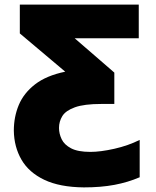

<svg xmlns="http://www.w3.org/2000/svg" viewBox="-20 -573 675 833"><path d="M344 240Q239 239 172 207Q105 175 73 119.5Q41 64 40 -6Q40 -66 61.5 -117.5Q83 -169 132 -207Q181 -245 263 -262L66 -428V-553H582V-407H304L476 -258V-122H420Q345 -122 305 -107.5Q265 -93 250.5 -69.5Q236 -46 236 -18Q236 7 247.5 31Q259 55 288.5 70.5Q318 86 372 86Q416 86 476 72.5Q536 59 586 34V196Q535 218 476.5 229Q418 240 344 240Z"/></svg>

Font: Noto Sans Black
Style: Regular
Weight: 900
Designer: Monotype Design Team
Foundry: Monotype Imaging Inc.
Version: Version 2.007